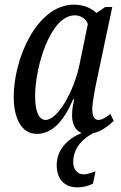

<svg xmlns="http://www.w3.org/2000/svg" viewBox="-20 -566 521 826"><path d="M139 10C206 10 256 -48 295 -139H299C295 -118 290 -101 290 -70C290 -31 305 -4 331 6C269 32 224 79 224 144C224 205 257 240 313 240C337 240 360 234 380 224L391 171C370 179 355 184 339 184C313 184 295 163 295 131C295 66 343 26 381 7C417 -1 449 -26 469 -46L455 -76C436 -61 419 -50 403 -50C386 -50 377 -66 377 -96C377 -125 390 -191 395 -214L463 -536H433L395 -510C374 -531 338 -546 298 -546C138 -546 39 -312 39 -150C39 -59 71 10 139 10ZM176 -50C150 -50 131 -81 131 -153C131 -275 195 -500 302 -500C326 -500 348 -487 358 -463L322 -288C298 -172 228 -50 176 -50Z"/></svg>

Font: Noto Serif ExtraCondensed
Style: Italic
Weight: 400
Width: 2
Italic angle: -12°
Designer: Monotype Design Team
Foundry: Monotype Imaging Inc.
Version: Version 2.014